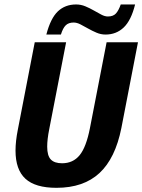

<svg xmlns="http://www.w3.org/2000/svg" viewBox="-20 -853 654 882"><path d="M239.3 9.8Q142.1 9.8 96.7 -32Q51.3 -73.7 51.3 -161.1Q51.3 -204.1 62 -257.8L139.6 -658.7H283.7L206.1 -259.3Q196.8 -212.9 196.8 -179.2Q196.8 -137.7 213.4 -120.4Q230 -103 265.1 -103Q315.4 -103 345.7 -139.9Q376 -176.8 393.1 -264.2L469.7 -658.7H613.8L537.6 -265.1Q509.8 -125.5 436.8 -57.9Q363.8 9.8 239.3 9.8ZM464.8 -694.3Q443.4 -694.3 423.3 -702.9Q403.3 -711.4 384.8 -721.9Q366.2 -732.4 349.6 -741Q333 -749.5 318.4 -749.5Q294.9 -749.5 282 -736.8Q269 -724.1 259.8 -694.3H192.9Q212.4 -769 245.8 -800.8Q279.3 -832.5 329.6 -832.5Q351.6 -832.5 372.1 -824Q392.6 -815.4 410.9 -804.9Q429.2 -794.4 445.3 -785.9Q461.4 -777.3 475.6 -777.3Q500 -777.3 512.5 -791Q524.9 -804.7 534.7 -832.5H600.6Q582.5 -759.3 548.3 -726.8Q514.2 -694.3 464.8 -694.3Z"/></svg>

Font: Cousine
Style: Bold Italic
Weight: 700
Italic angle: -12°
Monospace: yes
Designer: Steve Matteson
Foundry: Ascender Corporation
Version: Version 1.20